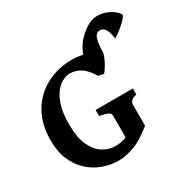

<svg xmlns="http://www.w3.org/2000/svg" viewBox="-175 -938 1100 1115"><g transform="rotate(-30 375.0 -380.5)"><path d="M588.4 -267.1Q560.5 -260.7 551.3 -249.5Q542 -238.3 542 -227.1V-85Q542 -85 528.6 -80.3Q515.1 -75.7 495.6 -69.3Q476.1 -63 456.5 -57.1Q437 -51.3 423.6 -48.3Q410.2 -45.4 410.2 -47.9V-227.1Q410.2 -234.4 407.2 -241Q404.3 -247.6 389.4 -254.2Q374.5 -260.7 338.9 -267.1V-307.6H588.4ZM543.9 -580.1Q544.4 -568.8 535.2 -546.6Q525.9 -524.4 512.5 -501.5Q499 -478.5 486.3 -464.4L450.7 -472.2Q418.5 -524.9 385.3 -545.7Q352.1 -566.4 311.5 -566.4Q293.5 -566.4 268.3 -554.9Q243.2 -543.5 219.2 -514.9Q195.3 -486.3 179.4 -436.8Q163.6 -387.2 163.6 -311Q163.6 -225.6 187.7 -171.9Q211.9 -118.2 251.2 -93.3Q290.5 -68.4 335 -68.4Q384.3 -68.4 412.8 -84.5Q441.4 -100.6 466.8 -124.5Q471.2 -122.6 488.8 -113.8Q506.3 -105 523.2 -96.2Q540 -87.4 542 -85Q469.7 -25.9 412.8 -5.6Q356 14.6 311.5 14.6Q257.3 14.6 206.1 -3.7Q154.8 -22 113.8 -59.3Q72.8 -96.7 48.6 -152.8Q24.4 -209 24.4 -284.2Q24.4 -392.6 69.3 -470Q114.3 -547.4 192.4 -588.6Q270.5 -629.9 369.6 -629.9Q391.1 -629.9 424.1 -624Q457 -618.2 490 -607.2Q522.9 -596.2 543.9 -580.1ZM750.5 -706.5Q750.5 -698.7 733.6 -680.9Q716.8 -663.1 692.6 -643.3Q668.5 -623.5 645.5 -609.9Q639.6 -648.9 630.6 -667Q621.6 -685.1 611.6 -690.4Q601.6 -695.8 592.3 -695.8Q564.5 -695.8 554.2 -664.8Q543.9 -633.8 543.9 -580.1Q515.6 -582.5 487.5 -585.4Q459.5 -588.4 431.2 -590.8Q436 -627.9 453.4 -658.4Q470.7 -689 496.6 -714.4Q522.5 -739.3 553 -757.8Q583.5 -776.4 620.6 -776.4Q654.3 -776.4 684.1 -763.2Q713.9 -750 732.2 -733.4Q750.5 -716.8 750.5 -706.5Z"/></g></svg>

Font: Gentium Book Plus
Style: Bold
Weight: 700
Designer: Victor Gaultney, Annie Olsen, Iska Routamaa, Becca Hirsbrunner
Foundry: SIL International
Version: Version 6.101